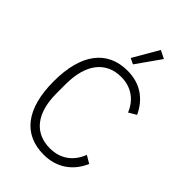

<svg xmlns="http://www.w3.org/2000/svg" viewBox="-275 -1049 1167 1167"><g transform="rotate(45 308.5 -465.0)"><path d="M335 12C162 12 63 -110 63 -347C63 -583 162 -710 335 -710C447 -710 523 -653 566 -561L517 -532C486 -608 423 -656 335 -656C204 -656 127 -559 127 -386V-307C127 -135 204 -42 335 -42C428 -42 491 -93 522 -173L571 -144C530 -48 448 12 335 12ZM331 -760 294 -778 389 -942 441 -916Z"/></g></svg>

Font: Plexus Sans Light
Style: Regular
Weight: 300
Version: Version 2.001;PS 002.001;hotconv 1.0.70;makeotf.lib2.5.58329